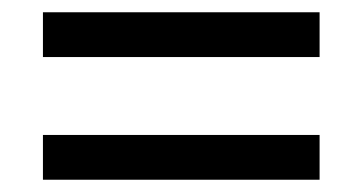

<svg xmlns="http://www.w3.org/2000/svg" viewBox="-20 -479 591 313"><path d="M50 -459V-386H501V-459ZM50 -259V-186H501V-259Z"/></svg>

Font: Noto Sans Devanagari UI
Style: Regular
Weight: 400
Designer: Jelle Bosma - Monotype Design Team
Foundry: Monotype Imaging Inc.
Version: Version 2.003